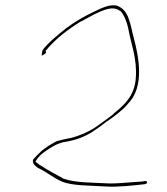

<svg xmlns="http://www.w3.org/2000/svg" viewBox="-20 -632 635 731"><path d="M140 -431C139 -426 139 -422 139 -419L142 -422H143C157 -431 156 -429 154 -438L153 -439L155 -440C192 -485 239 -520 287 -550H288C305 -559 325 -570 342 -579C369 -591 408 -612 436 -591H437V-590H439C452 -576 464 -546 468 -525C478 -467 503 -409 497 -334C492 -264 449 -229 412 -199V-198C395 -184 372 -168 354 -155C323 -132 286 -116 247 -106H245L217 -100C206 -97 195 -95 189 -91L165 -77C158 -72 149 -66 141 -60C131 -51 118 -38 107 -26C101 -16 110 0 128 9C158 23 186 47 215 59C255 76 322 74 383 78C429 81 490 74 533 69V68H534C535 68 539 68 540 62C540 61 539 57 535 57C524 59 514 60 492 61C460 63 422 68 386 66C328 63 266 64 221 48H220V47C191 32 161 15 135 -2C128 -5 122 -12 115 -16L116 -18C129 -41 147 -53 169 -67C185 -77 196 -84 216 -89L217 -90H218L245 -95C278 -102 299 -111 327 -127L358 -148C368 -155 377 -163 387 -170H388L389 -171C415 -189 445 -211 465 -234V-235L466 -236C533 -301 507 -420 490 -485C475 -540 472 -596 423 -611C397 -616 368 -602 339 -588C299 -569 264 -549 230 -523C201 -500 163 -469 142 -441ZM423 -611H424ZM326 -127H327ZM466 -236Z"/></svg>

Font: Stray Cat
Style: HlObl
Weight: 100
Version: Version 1.0